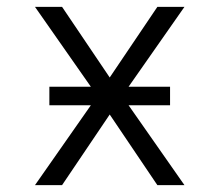

<svg xmlns="http://www.w3.org/2000/svg" viewBox="-20 -540 640 560"><path d="M82 0 245 -233H124V-287H245L82 -520H161L300 -314L439 -520H518L355 -287H476V-233H355L518 0H439L300 -206L161 0Z"/></svg>

Font: Iosevka Light Extended
Style: Regular
Weight: 300
Width: 7
Monospace: yes
Designer: Belleve Invis
Foundry: Belleve Invis
Version: Version 32.5.0; ttfautohint (v1.8.4)